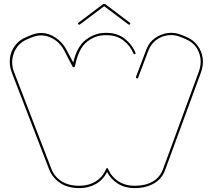

<svg xmlns="http://www.w3.org/2000/svg" viewBox="-20 -958 1094 988"><path d="M389 10Q329 10 289.5 -16.5Q250 -43 233 -86L41 -584Q27 -621 31 -657Q35 -693 56.5 -722.5Q78 -752 115 -767L139 -777Q195 -800 245 -776Q295 -752 322 -702L357 -636Q376 -719 422.5 -754Q469 -789 523 -789H528Q583 -789 621.5 -759Q660 -729 677 -686Q679 -679 672 -679Q669 -679 667 -682Q651 -722 615.5 -749.5Q580 -777 528 -777H523Q469 -777 426 -741.5Q383 -706 366 -618Q365 -613 360.5 -612Q356 -611 353 -616L311 -697Q287 -744 240.5 -765Q194 -786 144 -766L120 -756Q71 -735 52 -686.5Q33 -638 52 -588L244 -90Q259 -50 295.5 -26Q332 -2 389 -2Q436 -2 472.5 -24.5Q509 -47 526 -89Q528 -93 531.5 -93Q535 -93 536 -89Q553 -49 588.5 -25.5Q624 -2 673 -2Q728 -2 765.5 -23.5Q803 -45 819 -88L1003 -589Q1022 -641 1003.5 -688.5Q985 -736 935 -757L911 -767Q878 -781 844 -776.5Q810 -772 783.5 -752Q757 -732 744 -699L691 -559Q689 -553 683.5 -555Q678 -557 680 -563L733 -703Q747 -740 777 -761.5Q807 -783 843.5 -788Q880 -793 915 -778L939 -768Q975 -753 996.5 -724Q1018 -695 1023 -659Q1028 -623 1014 -585L830 -84Q814 -38 772 -14Q730 10 673 10Q624 10 587.5 -12.5Q551 -35 531 -73Q511 -33 473.5 -11.5Q436 10 389 10ZM383 -833Q379 -837 385 -842L508 -935Q513 -938 516 -938Q520 -938 524 -935L647 -842Q653 -837 649 -833Q645 -829 640 -833L516 -926L392 -833Q387 -829 383 -833Z"/></svg>

Font: Moirai One
Style: Regular
Weight: 400
Designer: Jiyeon Park
Foundry: JAMO
Version: Version 1.000; ttfautohint (v1.8.4.7-5d5b);gftools[0.9.29]